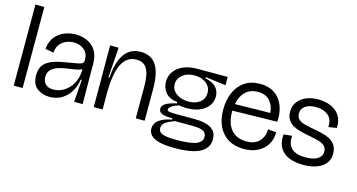

<svg xmlns="http://www.w3.org/2000/svg" viewBox="-85 -1034 2868 1544"><g transform="rotate(15 1348.5 -262.5)"><path d="M49 0V-675H123V0Z M350 13Q288 13 244.5 -20.5Q201 -54 201 -128Q201 -186 229.5 -218.5Q258 -251 307.5 -267Q357 -283 419 -292Q477 -301 504.5 -307Q532 -313 540.5 -321.5Q549 -330 549 -348Q549 -402 513.5 -431.5Q478 -461 427 -461Q395 -461 364.5 -448.5Q334 -436 313 -409.5Q292 -383 289 -339L219 -352Q226 -416 258 -454.5Q290 -493 335 -510Q380 -527 426 -527Q479 -527 523.5 -506.5Q568 -486 594.5 -443.5Q621 -401 621 -334V-235Q621 -177 622 -117.5Q623 -58 623 0H552Q555 -48 558.5 -92.5Q562 -137 566 -187H557Q549 -130 521.5 -85Q494 -40 450.5 -13.5Q407 13 350 13ZM364 -52Q410 -52 451.5 -77.5Q493 -103 519.5 -149Q546 -195 549 -257V-270Q525 -259 490.5 -253.5Q456 -248 418.5 -242.5Q381 -237 348.5 -225.5Q316 -214 296 -192.5Q276 -171 276 -134Q276 -97 298 -74.5Q320 -52 364 -52Z M715 0V-232L714 -513H785L767 -261H776Q794 -527 967 -527Q1055 -527 1097 -462.5Q1139 -398 1139 -263V0H1065V-264Q1065 -365 1038 -411.5Q1011 -458 949 -458Q870 -458 829.5 -378Q789 -298 789 -134V0Z M1432 150Q1344 150 1295.5 136.5Q1247 123 1227 99.5Q1207 76 1207 46Q1207 5 1242 -23.5Q1277 -52 1350 -66V-76Q1290 -76 1262.5 -87.5Q1235 -99 1235 -127Q1235 -151 1261.5 -169Q1288 -187 1354 -202V-213Q1286 -220 1254.5 -258.5Q1223 -297 1223 -349Q1223 -397 1250 -434Q1277 -471 1325 -492Q1373 -513 1436 -513H1693V-444L1523 -466V-456Q1587 -443 1614.5 -411Q1642 -379 1642 -336Q1642 -271 1588 -228Q1534 -185 1436 -185Q1418 -185 1405 -186.5Q1392 -188 1374 -191Q1328 -175 1311.5 -160.5Q1295 -146 1295 -136Q1295 -122 1318 -119.5Q1341 -117 1370 -117H1526Q1542 -117 1571.5 -114.5Q1601 -112 1632.5 -101.5Q1664 -91 1686 -66.5Q1708 -42 1708 3Q1708 150 1432 150ZM1438 -240Q1497 -240 1533.5 -268.5Q1570 -297 1570 -346Q1570 -394 1532 -425Q1494 -456 1435 -456Q1372 -456 1334 -424.5Q1296 -393 1296 -348Q1296 -301 1336 -270.5Q1376 -240 1438 -240ZM1423 83Q1542 83 1590 63Q1638 43 1638 3Q1638 -28 1616.5 -41.5Q1595 -55 1563.5 -57.5Q1532 -60 1502 -60H1375Q1319 -39 1297 -21.5Q1275 -4 1275 23Q1275 50 1294.5 62.5Q1314 75 1347.5 79Q1381 83 1423 83Z M1968 13Q1853 13 1789.5 -58.5Q1726 -130 1726 -252Q1726 -328 1752 -390.5Q1778 -453 1830.5 -490Q1883 -527 1961 -527Q2064 -527 2121 -458.5Q2178 -390 2172 -268L1799 -261Q1799 -258 1799 -254Q1799 -157 1843.5 -104Q1888 -51 1972 -51Q2015 -51 2043.5 -65Q2072 -79 2088 -101Q2104 -123 2110 -146.5Q2116 -170 2115 -190L2185 -184Q2185 -124 2157.5 -80Q2130 -36 2081.5 -11.5Q2033 13 1968 13ZM1961 -460Q1896 -460 1856.5 -421Q1817 -382 1805 -317L2099 -322Q2094 -384 2059.5 -422Q2025 -460 1961 -460Z M2461 13Q2397 13 2346.5 -6Q2296 -25 2268.5 -68Q2241 -111 2246 -183L2316 -190Q2312 -137 2330 -106.5Q2348 -76 2382.5 -63Q2417 -50 2463 -50Q2529 -50 2564 -72.5Q2599 -95 2599 -132Q2599 -164 2579 -181.5Q2559 -199 2525 -208Q2491 -217 2450 -225Q2412 -232 2376.5 -241Q2341 -250 2312.5 -265.5Q2284 -281 2267 -307Q2250 -333 2250 -374Q2250 -442 2303.5 -484.5Q2357 -527 2446 -527Q2502 -527 2548.5 -508Q2595 -489 2622.5 -448.5Q2650 -408 2647 -344L2579 -333Q2583 -401 2543 -432Q2503 -463 2442 -463Q2388 -463 2355 -440.5Q2322 -418 2322 -379Q2322 -346 2342.5 -328.5Q2363 -311 2397 -302.5Q2431 -294 2471 -287Q2506 -281 2541.5 -272.5Q2577 -264 2606.5 -248.5Q2636 -233 2654 -205.5Q2672 -178 2672 -134Q2672 -65 2615 -26Q2558 13 2461 13Z"/></g></svg>

Font: Bricolage Grotesque 96pt Light
Style: Regular
Weight: 300
Designer: Mathieu Triay
Foundry: Atelier Triay
Version: Version 1.001; ttfautohint (v1.8.4.7-5d5b);gftools[0.9.33.de